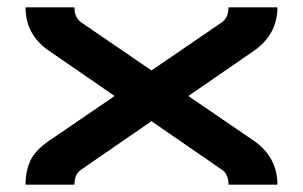

<svg xmlns="http://www.w3.org/2000/svg" viewBox="-20 -506 830 526"><path d="M395 -174 202 -41Q184 -29 184 0H50Q50 -37 63 -65.5Q76 -94 114 -120L294 -243L114 -367Q50 -411 50 -486H184Q184 -458 202 -445L395 -313L588 -445Q606 -458 606 -486H740Q740 -412 676 -367L496 -243L676 -120Q740 -75 740 0H606Q606 -29 588 -41Z"/></svg>

Font: Aneo
Style: Regular
Weight: 400
Designer: Anastasios Pappas
Foundry: Anastasios Pappas
Version: Version 1.000